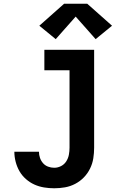

<svg xmlns="http://www.w3.org/2000/svg" viewBox="-20 -1002 640 1030"><path d="M271 8Q243 8 216 3.5Q189 -1 164.5 -12Q140 -23 119 -41.5Q98 -60 84.5 -83.5Q71 -107 64 -134Q57 -161 57 -188Q57 -188 57 -188Q57 -188 57 -188H189Q189 -188 189 -188Q189 -188 189 -188Q189 -171 194.5 -155Q200 -139 211 -126.5Q222 -114 238 -108Q254 -102 271 -102Q290 -102 307.5 -111Q325 -120 335.5 -136.5Q346 -153 349.5 -172Q353 -191 353 -210V-625H218V-735H485V-210Q485 -181 480.5 -152.5Q476 -124 463 -97.5Q450 -71 429.5 -50Q409 -29 383 -15.5Q357 -2 328.5 3Q300 8 271 8ZM279 -792 191 -864 324 -982H448L581 -864L493 -792L386 -913Z"/></svg>

Font: Iosevka Curly XBdEx
Style: Regular
Weight: 800
Width: 7
Monospace: yes
Designer: Belleve Invis
Foundry: Belleve Invis
Version: Version 11.1.0; ttfautohint (v1.8.3)